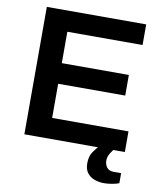

<svg xmlns="http://www.w3.org/2000/svg" viewBox="-93 -761 859 1018"><g transform="rotate(10 336.0 -252.0)"><path d="M76 0V-686H611V-575H206V-406H567V-295H206V-111H617V0ZM536 182Q511 182 487 174Q463 166 447 146.5Q431 127 431 93Q431 56 447.5 31.5Q464 7 484 -12H562V-8Q552 2 540 21.5Q528 41 528 62Q528 82 539.5 98Q551 114 578 114H617V168Q599 175 576 178.5Q553 182 536 182Z"/></g></svg>

Font: Archivo Variable SemiBold
Style: Regular
Weight: 600
Designer: Hector Gatti
Foundry: Omnibus-Type
Version: Version 2.001